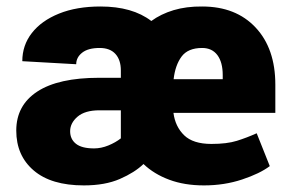

<svg xmlns="http://www.w3.org/2000/svg" viewBox="-20 -558 885 588"><path d="M604.5 9.8Q544.9 9.8 498.3 -7.6Q451.7 -24.9 419.4 -55.7Q392.6 -29.8 347.2 -10Q301.8 9.8 236.8 9.8Q136.7 9.8 83.3 -35.9Q29.8 -81.5 29.8 -158.2Q29.8 -235.4 94.2 -277.6Q158.7 -319.8 283.7 -319.8H350.1V-342.3Q350.1 -374.5 333.5 -392.8Q316.9 -411.1 285.2 -411.1Q250 -411.1 231.7 -396.7Q213.4 -382.3 213.4 -361.3L48.3 -370.6Q48.3 -419.4 77.6 -457Q106.9 -494.6 160.9 -516.4Q214.8 -538.1 287.6 -538.1Q385.7 -538.1 443.4 -493.7Q472.7 -515.1 511.7 -526.9Q550.8 -538.6 599.1 -538.1Q702.6 -538.1 762.9 -473.6Q823.2 -409.2 823.2 -298.8V-212.4H511.2Q516.6 -170.4 543.9 -143.8Q571.3 -117.2 627.4 -117.2Q674.8 -117.2 705.3 -126.7Q735.8 -136.2 766.1 -149.9L806.2 -49.3Q775.9 -26.4 721.4 -8.3Q667 9.8 604.5 9.8ZM599.1 -411.1Q555.7 -411.1 536.1 -384.8Q516.6 -358.4 511.7 -315.4H662.1V-328.1Q662.1 -367.2 645.8 -389.2Q629.4 -411.1 599.1 -411.1ZM268.1 -103.5Q289.6 -103.5 311.8 -112.5Q334 -121.6 350.1 -134.3V-218.8V-220.2H284.7Q240.2 -220.2 217.5 -200.7Q194.8 -181.2 194.8 -156.2Q194.8 -131.8 212.6 -117.7Q230.5 -103.5 268.1 -103.5Z"/></svg>

Font: Vazirmatn UI FD Black
Style: Regular
Weight: 900
Designer: Saber Rastikerdar
Foundry: Saber Rastikerdar
Version: Version 33.003